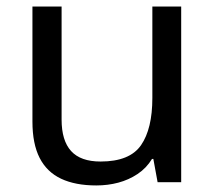

<svg xmlns="http://www.w3.org/2000/svg" viewBox="-20 -556 658 586"><path d="M533 -536V0H461L448 -71H444Q427 -43 400 -25Q373 -7 341 1.5Q309 10 274 10Q210 10 166.5 -10.5Q123 -31 101 -74Q79 -117 79 -185V-536H168V-191Q168 -127 197 -95Q226 -63 287 -63Q376 -63 410.5 -113Q445 -163 445 -257V-536Z"/></svg>

Font: lgurmukhi05
Style: Book
Weight: 400
Designer: Jelle Bosma - Monotype Design Team
Foundry: Monotype Imaging Inc.
Version: Version 2.003